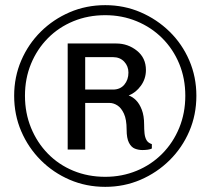

<svg xmlns="http://www.w3.org/2000/svg" viewBox="-20 -716 817 746"><path d="M389 10Q315 10 251 -17.5Q187 -45 138.5 -93.5Q90 -142 62.5 -206Q35 -270 35 -344Q35 -417 62.5 -481Q90 -545 138.5 -593Q187 -641 251 -668.5Q315 -696 389 -696Q462 -696 526 -668.5Q590 -641 639 -593Q688 -545 715.5 -481Q743 -417 743 -344Q743 -270 715.5 -206Q688 -142 639 -93.5Q590 -45 526 -17.5Q462 10 389 10ZM389 -29Q454 -29 511 -52.5Q568 -76 610.5 -119Q653 -162 676.5 -219.5Q700 -277 700 -344Q700 -411 676.5 -468Q653 -525 610.5 -567.5Q568 -610 511 -633.5Q454 -657 389 -657Q322 -657 265 -633.5Q208 -610 166 -567.5Q124 -525 100.5 -468Q77 -411 77 -344Q77 -277 100.5 -219.5Q124 -162 166 -119Q208 -76 265 -52.5Q322 -29 389 -29ZM534 -133Q518 -133 504 -138.5Q490 -144 481 -161.5Q472 -179 472 -212Q472 -252 461.5 -274.5Q451 -297 436 -306.5Q421 -316 406 -316H311V-135H243V-547H432Q477 -547 512 -519Q547 -491 547 -444Q547 -410 527.5 -383Q508 -356 480 -345Q495 -340 508.5 -326.5Q522 -313 531 -289.5Q540 -266 540 -232Q540 -214 541.5 -198.5Q543 -183 549 -172Q555 -161 570 -156V-139Q565 -136 554.5 -134.5Q544 -133 534 -133ZM311 -368H419Q447 -368 463 -387Q479 -406 479 -434Q479 -459 462.5 -476.5Q446 -494 419 -494H311Z"/></svg>

Font: Chivo Medium
Style: Regular
Weight: 400
Version: Version 2.002